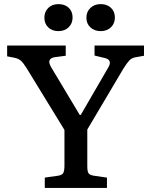

<svg xmlns="http://www.w3.org/2000/svg" viewBox="-20 -924 743 944"><path d="M267.1 -903.8Q298.8 -903.8 317.9 -885.7Q336.9 -867.7 336.9 -837.9Q336.9 -808.6 317.4 -789.8Q297.9 -771 267.1 -771Q236.3 -771 217.3 -789.3Q198.2 -807.6 198.2 -836.9Q198.2 -866.2 217.3 -885Q236.3 -903.8 267.1 -903.8ZM475.1 -903.8Q506.3 -903.8 525.6 -885.5Q544.9 -867.2 544.9 -837.9Q544.9 -808.6 525.4 -789.8Q505.9 -771 475.1 -771Q444.3 -771 424.6 -789.3Q404.8 -807.6 404.8 -836.9Q404.8 -866.2 424.6 -885Q444.3 -903.8 475.1 -903.8ZM200.2 0V-50.8L266.1 -60.1Q286.1 -63.5 291.5 -74.5Q296.9 -85.4 296.9 -110.8V-285.2L110.8 -588.9Q94.7 -614.7 83 -625.2Q71.3 -635.7 50.8 -640.1L15.1 -647V-700.2H303.2V-649.9L251 -643.1Q229.5 -640.1 223.9 -628.2Q218.3 -616.2 231.9 -592.8L372.1 -358.9H377L509.8 -587.9Q537.1 -629.9 493.2 -639.2L444.8 -650.9V-700.2H688V-649.9L645 -642.1Q627.9 -639.2 616.5 -627.4Q605 -615.7 586.9 -586.9L409.2 -287.1V-106.9Q409.2 -82.5 414.8 -73Q420.4 -63.5 440.9 -60.1L505.9 -50.8V0Z"/></svg>

Font: Literata Book Medium
Style: Regular
Weight: 500
Designer: Latin by Veronika Burian and Jose Scaglione. Greek by Irene Vlachou. Cyrillic by Vera Evstafieva
Foundry: TypeTogether
Version: Version 2.003;PS 002.003;hotconv 1.0.88;makeotf.lib2.5.64775